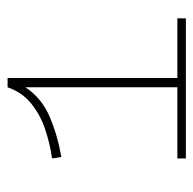

<svg xmlns="http://www.w3.org/2000/svg" viewBox="-22 -498 521 518"><g transform="rotate(-90 239.0 -239.5)"><path d="M448 1H70V-22H262V-432Q233 -388 182.5 -366.5Q132 -345 74 -335L70 -360Q112 -366 151 -379.5Q190 -393 219.5 -417.5Q249 -442 262 -480H287V-22H448Z"/></g></svg>

Font: BhuTuka Expanded One
Style: Regular
Weight: 400
Designer: Erin McLaughlin
Version: Version 1.000; ttfautohint (v1.8.3)